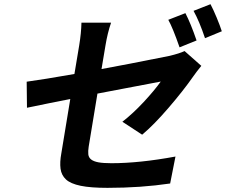

<svg xmlns="http://www.w3.org/2000/svg" viewBox="-20 -845 1084 921"><path d="M108 -453.1Q187.5 -463.8 337 -490.1L359.7 -626.1Q369.7 -686.8 370.7 -736.2H512.8Q495.7 -686.8 485.8 -626.1L467 -513.8Q577.4 -533.7 793.7 -577.1Q842 -588.8 865.4 -600.1L945.7 -529.1Q921.9 -500 905.9 -476.9Q859.4 -410.2 788.5 -327.8Q717.7 -245.4 661.9 -198.9L567.1 -261Q617.5 -300.1 669.4 -355.8Q721.2 -411.6 751.1 -453.8Q740.1 -451.7 693.5 -442.8Q647 -433.9 577.6 -420.8Q508.2 -407.7 447.4 -396L405.5 -142Q402 -120 403.6 -104.8Q405.2 -89.5 417.1 -80.1Q429 -70.7 451.9 -66.4Q474.8 -62.1 514.2 -62.1Q648.8 -62.1 821.7 -94.1L796.2 35.2Q655.5 56.1 495.7 56.1Q415.1 56.1 366.8 46.2Q318.5 36.2 296.5 15.8Q274.5 -4.6 270.4 -35.7Q266.3 -66.8 274.1 -109L317.1 -370Q218.8 -350.9 109.4 -328.1ZM841.3 -617.9Q809.3 -710.2 787.3 -750L869.3 -782Q895.2 -731.9 922.9 -650.9ZM963.4 -661.9Q936.4 -742.5 908.4 -793L989.7 -824.9Q1003.2 -799.4 1019.4 -760.5Q1035.5 -721.6 1044 -695Z"/></svg>

Font: Karasuma Gothic
Style: Bold Italic
Weight: 700
Italic angle: 9.39998°
Designer: Rasmus Andersson / Ryoko Nishizuka
Foundry: Genbu
Version: Version 1.00